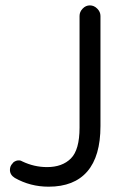

<svg xmlns="http://www.w3.org/2000/svg" viewBox="-20 -702 495 727"><path d="M360.4 -224.6V-641.6Q360.4 -657.2 348.1 -669.4Q335.9 -681.6 320.3 -681.6Q304.7 -681.6 293 -669.4Q281.2 -657.2 281.2 -641.6V-218.8Q281.2 -134.8 248.5 -102.1Q215.8 -69.3 158.2 -69.3Q109.4 -69.3 64.5 -90.8Q58.6 -94.7 52.7 -94.7Q46.9 -94.7 44.9 -94.2Q43 -93.8 40.5 -92.8Q38.1 -91.8 36.1 -90.8Q31.2 -88.9 27.3 -83Q17.6 -73.2 17.6 -58.6Q17.6 -40 36.1 -28.3Q94.7 4.9 164.1 4.9Q260.7 4.9 310.5 -52.7Q360.4 -110.4 360.4 -224.6Z"/></svg>

Font: FakePearl
Style: Light
Weight: 350
Version: Version 1.2